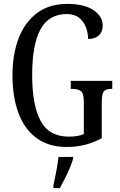

<svg xmlns="http://www.w3.org/2000/svg" viewBox="-20 -744 616 985"><path d="M322 10Q229 10 167 -36Q105 -82 74.5 -164.5Q44 -247 44 -358Q44 -466 76 -548.5Q108 -631 170.5 -677.5Q233 -724 326 -724Q412 -724 459.5 -692Q507 -660 507 -613Q507 -581 487 -562.5Q467 -544 432 -544Q432 -574 421 -603.5Q410 -633 386 -652.5Q362 -672 323 -672Q231 -672 188 -594Q145 -516 145 -358Q145 -206 188 -124.5Q231 -43 334 -43Q354 -43 374 -46Q394 -49 410 -56V-221Q410 -266 394.5 -277Q379 -288 352 -288H343V-329H556V-288H549Q526 -288 514 -276.5Q502 -265 502 -217V-35Q461 -13 417.5 -1.5Q374 10 322 10ZM254 208Q261 174 268.5 136Q276 98 280 61H355V71Q349 92 337.5 119Q326 146 312.5 173Q299 200 287 221H254Z"/></svg>

Font: Noto Serif Thai ExtraCondensed
Style: Regular
Weight: 400
Width: 2
Designer: Monotype Design Team
Foundry: Monotype Imaging Inc.
Version: Version 2.002; ttfautohint (v1.8.4.7-5d5b)